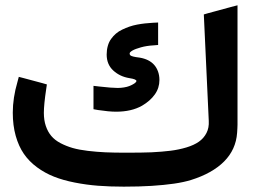

<svg xmlns="http://www.w3.org/2000/svg" viewBox="-20 -698 956 718"><path d="M449.7 -127Q512.2 -127 545.9 -128.4Q586.4 -130.4 617.7 -134.3Q648.9 -138.2 677.2 -146.7Q705.6 -155.3 723.9 -168.2Q742.2 -181.2 752.2 -200.7Q762.2 -220.2 760.7 -246.1L742.2 -644L757.3 -648.4L843.8 -671.9L868.2 -678.2V-652.8V-231.4Q868.2 -225.1 867.7 -217.8Q867.2 -210.4 866.7 -201.2Q862.3 -138.7 818.1 -94.2Q773.9 -49.8 694.3 -24.9Q667.5 -16.6 630.6 -11.2Q593.8 -5.9 547.1 -2.9Q500.5 0 442.9 0Q390.6 0 346.7 -3.4Q302.7 -6.8 259.3 -15.4Q215.8 -23.9 181.9 -37.4Q147.9 -50.8 118.4 -72.5Q88.9 -94.2 69.3 -122.6Q49.8 -150.9 38.8 -189.9Q27.8 -229 27.8 -276.9Q27.8 -332 45.4 -392.1L50.3 -410.6L68.8 -405.8L138.2 -387.2L155.3 -382.3L152.8 -365.2Q144 -306.6 144 -275.9Q144 -248.5 151.4 -226.8Q158.7 -205.1 171.9 -189.5Q185.1 -173.8 206.5 -162.6Q228 -151.4 252 -144.5Q275.9 -137.7 308.8 -133.8Q341.8 -129.9 374.5 -128.4Q407.2 -127 449.7 -127ZM351.1 -374.5Q398.4 -369.1 419.9 -369.1Q432.1 -369.1 443.8 -371.1Q455.6 -373 463.6 -376.2Q471.7 -379.4 478 -383.1Q484.4 -386.7 487.3 -389.9Q490.2 -393.1 490.2 -395Q490.2 -401.9 463.9 -405.8Q428.2 -411.6 403.6 -434.3Q378.9 -457 378.9 -494.1Q378.9 -511.2 383.1 -526.1Q387.2 -541 395.3 -552.2Q403.3 -563.5 413.6 -572.3Q423.8 -581.1 437.3 -587.4Q450.7 -593.8 463.9 -598.4Q477.1 -603 492.7 -606Q508.3 -608.9 522 -610.4Q535.6 -611.8 550.8 -612.8L571.3 -613.8V-593.3V-547.9V-529.8L553.2 -528.3Q528.3 -526.9 507.1 -521Q485.8 -515.1 475.3 -509Q464.8 -502.9 464.8 -498Q464.8 -493.7 467.3 -491.2Q469.7 -488.8 478 -486.6Q486.3 -484.4 502.9 -482.4Q520 -479.5 533.7 -472.7Q547.4 -465.8 556.6 -455.3Q565.9 -444.8 571 -430.4Q576.2 -416 576.2 -398.9Q576.2 -369.1 559.1 -345Q542 -320.8 511.2 -302.7Q471.7 -280.3 414.1 -280.3Q387.7 -280.3 346.2 -286.6L329.6 -289.6V-306.2V-355V-377Z"/></svg>

Font: Samim FD-WOL
Style: Bold-FD-WOL
Weight: 700
Foundry: DejaVu fonts team - Redesigned by Saber Rastikerdar
Version: Version 4.0.5